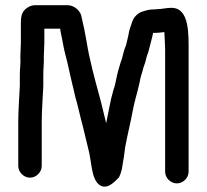

<svg xmlns="http://www.w3.org/2000/svg" viewBox="-20 -651 792 736"><path d="M658 52C682 52 703 31 703 7V-450C703 -520 707 -621 637 -621C616 -621 602 -616 583 -616C578 -615 573 -615 569 -615C555 -615 542 -612 531 -608C510 -604 493 -586 487 -568C481 -550 475 -537 472 -515C469 -500 466 -491 463 -477L459 -467C454 -454 451 -439 447 -424C441 -410 439 -398 434 -383C426 -358 424 -330 415 -307C408 -283 404 -265 398 -234L389 -189C388 -186 388 -182 387 -178L384 -191C376 -221 370 -252 361 -283C343 -349 323 -422 312 -491C307 -522 300 -555 293 -584C291 -608 265 -631 240 -631H119C108 -632 96 -629 84 -621C65 -608 60 -592 60 -562V-487C60 -469 58 -453 58 -433C60 -408 56 -392 56 -365V-322C54 -277 50 -228 50 -183V-15C50 9 71 30 95 30C119 30 140 9 140 -15V-183C140 -229 144 -275 146 -321V-365C146 -392 149 -409 148 -434C148 -453 150 -470 150 -487V-541H211V-538C212 -534 212 -528 214 -521C220 -495 223 -470 230 -444C240 -409 248 -365 257 -329C264 -303 267 -282 275 -257C283 -227 289 -197 297 -169L319 -78C331 -36 329 33 360 57C390 80 421 44 436 29C443 15 447 1 449 -14C454 -40 456 -58 460 -88C469 -136 478 -170 487 -217C495 -264 507 -295 516 -339C518 -355 523 -365 527 -381C529 -393 536 -407 539 -420C541 -434 548 -447 550 -457C555 -479 563 -504 567 -525H569C576 -525 583 -525 592 -526L610 -528C610 -514 612 -503 612 -486C613 -474 613 -462 613 -450V7C613 31 634 52 658 52Z"/></svg>

Font: Electronic
Style: Blk
Weight: 900
Version: Version 1.011